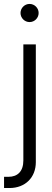

<svg xmlns="http://www.w3.org/2000/svg" viewBox="-53 -738 262 962"><path d="M64 -515.6V65.9C64 120.6 35.2 147.9 -10.7 147.9H-32.7V204.1H-5.4C74.7 204.1 126.5 149.9 126.5 74.7V-515.6ZM95.2 -627.4C120.1 -627.4 140.6 -647.9 140.6 -672.9C140.6 -697.8 120.1 -718.3 95.2 -718.3C70.3 -718.3 49.8 -697.8 49.8 -672.9C49.8 -647.9 70.3 -627.4 95.2 -627.4Z"/></svg>

Font: Raveo Display Display Light
Style: Regular
Weight: 300
Designer: Jakub Foglar, Rasmus Andersson (Inter)
Foundry: Jakubfoglar.com
Version: Version 1.100;Glyphs 3.2.3 (3260)